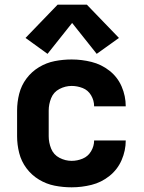

<svg xmlns="http://www.w3.org/2000/svg" viewBox="-20 -792 616 820"><path d="M286 8Q329 8 371 -2.5Q413 -13 447.5 -40.5Q482 -68 499.5 -108.5Q517 -149 517 -192H382Q382 -168 369 -146Q356 -124 333 -114.5Q310 -105 286 -105Q259 -105 234 -118Q209 -131 198.5 -157Q188 -183 188 -210V-320Q188 -347 198.5 -373Q209 -399 234 -412Q259 -425 286 -425Q310 -425 333 -416Q356 -407 369 -385Q382 -363 382 -338H517Q517 -382 499.5 -422.5Q482 -463 447.5 -490Q413 -517 371 -527.5Q329 -538 286 -538Q249 -538 213.5 -531Q178 -524 146.5 -505Q115 -486 93 -456.5Q71 -427 62 -391.5Q53 -356 53 -320V-210Q53 -174 62 -138.5Q71 -103 93 -73.5Q115 -44 146.5 -25Q178 -6 213.5 1Q249 8 286 8ZM183 -562 288 -694 393 -562 488 -630 351 -772H226L89 -630Z"/></svg>

Font: Iosevka Sparkle Extrabold
Style: Regular
Weight: 800
Designer: Belleve Invis
Foundry: Belleve Invis
Version: Version 4.5.0; ttfautohint (v1.8.3)